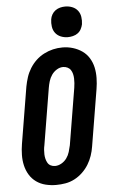

<svg xmlns="http://www.w3.org/2000/svg" viewBox="-63 -1012 627 1061"><g transform="rotate(-5 250.0 -481.0)"><path d="M205 8Q175 8 146.5 1Q118 -6 95 -22.5Q72 -39 57.5 -63Q43 -87 36.5 -115Q30 -143 30.5 -173.5Q31 -204 36 -234L88 -548Q93 -574 101 -599Q109 -624 123.5 -647.5Q138 -671 158 -690Q178 -709 202.5 -721.5Q227 -734 252.5 -740Q278 -746 305 -746Q335 -746 363 -737.5Q391 -729 414 -713Q437 -697 452 -672.5Q467 -648 473 -620Q479 -592 478.5 -561.5Q478 -531 473 -501L421 -187Q417 -161 408.5 -136Q400 -111 386 -88Q372 -65 351.5 -45.5Q331 -26 307 -13.5Q283 -1 257 3.5Q231 8 205 8ZM208 -97Q226 -97 243.5 -107Q261 -117 272.5 -133Q284 -149 289.5 -167.5Q295 -186 299 -204L351 -518Q353 -531 354 -544Q355 -557 354.5 -570Q354 -583 351 -595Q348 -607 341.5 -617Q335 -627 323.5 -632.5Q312 -638 299 -638Q281 -638 264 -627.5Q247 -617 236 -601Q225 -585 219.5 -567Q214 -549 211 -531L159 -217Q156 -204 155 -191Q154 -178 154.5 -165.5Q155 -153 158 -141Q161 -129 167 -118.5Q173 -108 184 -102.5Q195 -97 208 -97ZM340 -800Q320 -800 301.5 -807.5Q283 -815 271.5 -830Q260 -845 257 -865Q254 -885 257 -906Q259 -920 266.5 -933Q274 -946 286 -954.5Q298 -963 312 -966.5Q326 -970 340 -970Q361 -970 379.5 -962.5Q398 -955 409.5 -940Q421 -925 424 -905Q427 -885 424 -864Q421 -850 414 -837Q407 -824 395 -815.5Q383 -807 368.5 -803.5Q354 -800 340 -800Z"/></g></svg>

Font: Iosevka Curly Slab XBdObl
Style: Regular
Weight: 800
Italic angle: -9°
Monospace: yes
Designer: Belleve Invis
Foundry: Belleve Invis
Version: Version 11.1.0; ttfautohint (v1.8.3)